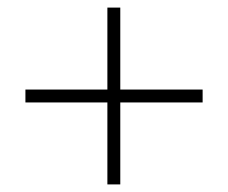

<svg xmlns="http://www.w3.org/2000/svg" viewBox="-20 -500 601 506"><path d="M263 -14V-230H47V-264H263V-480H297V-264H514V-230H297V-14Z"/></svg>

Font: Hanken Grotesk ExtraLight
Style: Italic
Weight: 250
Italic angle: -8°
Designer: Alfredo Marco Pradil
Foundry: Hanken Design Co.
Version: Version 3.013